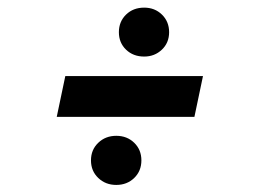

<svg xmlns="http://www.w3.org/2000/svg" viewBox="-20 -520 700 516"><path d="M367.5 -368Q338 -368 318.8 -386.5Q299.5 -405 299.5 -433.5Q299.5 -462 318.8 -480.8Q338 -499.5 367.5 -499.5Q396 -499.5 415.2 -480.8Q434.5 -462 434.5 -433.5Q434.5 -405 415 -386.5Q395.5 -368 367.5 -368ZM132.5 -206 155.5 -315.5H525.5L502.5 -206ZM292.5 -23Q263.5 -23 244 -41.8Q224.5 -60.5 224.5 -89Q224.5 -117.5 244 -136.2Q263.5 -155 292.5 -155Q321.5 -155 340.8 -136.2Q360 -117.5 360 -89Q360 -60.5 340.8 -41.8Q321.5 -23 292.5 -23Z"/></svg>

Font: Epilogue ExtraBold
Style: Italic
Weight: 800
Italic angle: -12°
Designer: Tyler Finck
Foundry: Etcetera Type Co
Version: Version 2.111; ttfautohint (v1.8.3)